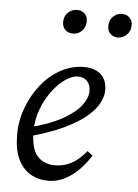

<svg xmlns="http://www.w3.org/2000/svg" viewBox="-53 -771 592 826"><g transform="rotate(5 243.0 -358.5)"><path d="M186 13Q143 13 109 -7Q75 -27 55.5 -68Q36 -109 36 -173Q36 -233 57 -289.5Q78 -346 114 -391Q150 -436 197.5 -462Q245 -488 297 -488Q345 -488 371 -464Q397 -440 397 -396Q397 -371 382.5 -342Q368 -313 332.5 -282.5Q297 -252 236.5 -223Q176 -194 83 -169L79 -207Q173 -231 227.5 -262Q282 -293 306 -325.5Q330 -358 330 -386Q330 -414 315 -429.5Q300 -445 275 -445Q251 -445 221.5 -425Q192 -405 165.5 -369.5Q139 -334 122 -289Q105 -244 105 -194Q105 -120 132.5 -88Q160 -56 209 -56Q241 -56 266.5 -67Q292 -78 311.5 -95Q331 -112 344 -129L367 -111Q351 -86 331.5 -63.5Q312 -41 288.5 -23.5Q265 -6 239.5 3.5Q214 13 186 13ZM237 -627Q218 -627 204.5 -639Q191 -651 191 -673Q191 -699 208 -714.5Q225 -730 247 -730Q267 -730 279.5 -717.5Q292 -705 292 -686Q292 -660 276 -643.5Q260 -627 237 -627ZM430 -627Q413 -627 399.5 -639Q386 -651 386 -673Q386 -699 403 -714.5Q420 -730 440 -730Q460 -730 473 -717.5Q486 -705 486 -686Q486 -660 469.5 -643.5Q453 -627 430 -627Z"/></g></svg>

Font: Source Serif 4
Style: Italic
Weight: 400
Italic angle: -12°
Designer: Frank Grießhammer
Foundry: Adobe Systems Incorporated
Version: Version 4.004;hotconv 1.0.116;makeotfexe 2.5.65601